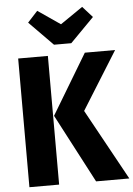

<svg xmlns="http://www.w3.org/2000/svg" viewBox="-61 -985 716 1030"><g transform="rotate(-5 296.5 -469.5)"><path d="M215 0H55V-693H215ZM383 -382 593 0H414L220 -370L414 -693H577ZM474 -880 346 -750H253L125 -880L179 -939L300 -856L421 -939Z"/></g></svg>

Font: Fira Sans Condensed
Style: Bold
Weight: 700
Width: 3
Designer: bBox Type GmbH & Carrois Corporate GbR & Edenspiekermann AG
Foundry: bBox Type GmbH & Carrois Corporate GbR & Edenspiekermann AG
Version: Version 4.301